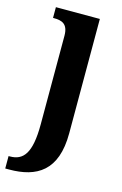

<svg xmlns="http://www.w3.org/2000/svg" viewBox="-135 -589 562 882"><g transform="rotate(15 145.5 -148.0)"><path d="M-16 240H2C133 240 226 187 226 8V-536H17V-485H21C59 -485 89 -476 89 -419V2C89 140 54 181 -10 181H-16Z"/></g></svg>

Font: Noto Serif Devanagari Condensed
Style: Bold
Weight: 700
Width: 3
Designer: Universal Thirst, Indian Type Foundry and the Monotype Design Team
Foundry: Monotype Imaging Inc.
Version: Version 2.004